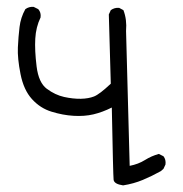

<svg xmlns="http://www.w3.org/2000/svg" viewBox="-20 -485 540 566"><path d="M342.8 61.5Q316.4 57.6 314.9 44.9Q313.5 32.2 309.6 -168Q282.2 -154.3 255.4 -147.9Q228.5 -141.6 196.8 -143.6Q165 -145.5 131.8 -155.8Q98.6 -166 74.2 -192.9Q49.8 -219.7 40.5 -266.6Q31.2 -313.5 32.7 -345.2Q34.2 -377 37.6 -405.3Q41 -433.6 54.7 -458Q65.4 -465.8 79.1 -464.8L92.8 -458Q101.6 -448.2 99.6 -433.6Q85.9 -405.3 84 -371.1Q82 -336.9 87.9 -289.1Q93.8 -241.2 118.2 -223.1Q142.6 -205.1 168.9 -199.2Q195.3 -193.4 218.3 -193.8Q241.2 -194.3 257.3 -200.7Q273.4 -207 306.6 -238.3L300.8 -442.4L306.6 -455.1Q317.4 -462.9 331.1 -461.9L343.8 -455.1Q354.5 -427.7 351.6 -393.6L362.3 3.9Q387.7 -1 407.2 -13.2Q426.8 -25.4 448.2 -31.2L461.9 -24.4Q469.7 -14.6 467.8 0L461.9 12.7L454.1 19.5Q427.7 34.2 400.9 45.4Q374 56.6 342.8 61.5Z"/></svg>

Font: JasonHandwriting2
Style: Regular
Weight: 400
Version: Version 1.05.10